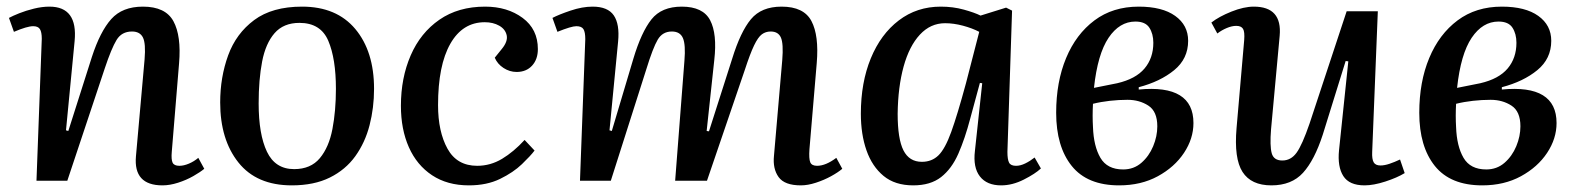

<svg xmlns="http://www.w3.org/2000/svg" viewBox="-20 -545 4754 579"><path d="M596 -36Q584 -26 563 -14Q542 -2 517 6Q492 14 470 14Q382 14 390 -74L416 -366Q420 -414 411 -432Q402 -450 378 -450Q347 -450 331.5 -424.5Q316 -399 296 -339L183 0H90L106 -428Q106 -448 100.5 -457Q95 -466 80 -466Q62 -466 22 -449L7 -491Q18 -497 38 -505Q58 -513 82.5 -519Q107 -525 129 -525Q215 -525 205 -421L179 -152L186 -150L257 -373Q282 -450 315.5 -487.5Q349 -525 411 -525Q479 -525 503 -481Q527 -437 520 -354L498 -87Q496 -64 500.5 -54.5Q505 -45 521 -45Q534 -45 549.5 -51.5Q565 -58 578 -69Z M860 14Q754 14 699 -55Q644 -124 644 -236Q644 -312 668 -378Q692 -444 746.5 -484.5Q801 -525 891 -525Q995 -525 1051.5 -457.5Q1108 -390 1108 -277Q1108 -220 1094.5 -167.5Q1081 -115 1051.5 -74Q1022 -33 974.5 -9.5Q927 14 860 14ZM867 -35Q917 -35 944.5 -68Q972 -101 982.5 -156Q993 -211 993 -277Q993 -368 970 -422Q947 -476 883 -476Q835 -476 808 -445Q781 -414 770.5 -359.5Q760 -305 760 -233Q760 -140 785 -87.5Q810 -35 867 -35Z M1443 -525Q1510 -525 1556 -491Q1602 -457 1602 -397Q1602 -366 1584.5 -347Q1567 -328 1538 -328Q1517 -328 1498.5 -340Q1480 -352 1472 -371L1493 -397Q1512 -420 1508 -438.5Q1504 -457 1485.5 -467.5Q1467 -478 1442 -478Q1375 -478 1338 -413Q1301 -348 1301 -228Q1301 -148 1329.5 -96.5Q1358 -45 1419 -45Q1459 -45 1494 -66Q1529 -87 1562 -123L1592 -91Q1580 -75 1554 -50Q1528 -25 1488 -5.5Q1448 14 1394 14Q1329 14 1283 -16.5Q1237 -47 1213 -101Q1189 -155 1189 -226Q1189 -310 1218.5 -378Q1248 -446 1305 -485.5Q1362 -525 1443 -525Z M2044 -362Q2048 -410 2039.5 -430Q2031 -450 2006 -450Q1978 -450 1963.5 -425.5Q1949 -401 1929 -336L1822 0H1729L1745 -427Q1745 -448 1739.5 -457Q1734 -466 1718 -466Q1703 -466 1661 -449L1646 -491Q1665 -501 1700.5 -513Q1736 -525 1767 -525Q1813 -525 1831 -498.5Q1849 -472 1844 -420L1818 -152L1825 -150L1890 -368Q1914 -448 1944.5 -486.5Q1975 -525 2036 -525Q2100 -525 2121.5 -484Q2143 -443 2134 -364L2111 -150L2118 -149L2188 -368Q2213 -449 2244.5 -487Q2276 -525 2337 -525Q2404 -525 2427 -481.5Q2450 -438 2443 -355L2421 -95Q2419 -66 2423.5 -55.5Q2428 -45 2444 -45Q2470 -45 2502 -69L2520 -36Q2507 -25 2486 -13.5Q2465 -2 2440.5 6Q2416 14 2395 14Q2346 14 2328 -11Q2310 -36 2314 -75L2339 -364Q2343 -413 2335 -431.5Q2327 -450 2304 -450Q2289 -450 2277.5 -441.5Q2266 -433 2254 -408Q2242 -383 2226 -334L2112 0H2016Z M3018 -87Q3018 -64 3023 -54.5Q3028 -45 3044 -45Q3057 -45 3071.5 -52Q3086 -59 3100 -70L3119 -37Q3102 -21 3067.5 -3.5Q3033 14 2999 14Q2956 14 2935 -13Q2914 -40 2920 -90L2942 -294L2935 -295L2906 -188Q2890 -127 2870 -81.5Q2850 -36 2818 -11Q2786 14 2734 14Q2679 14 2644.5 -14.5Q2610 -43 2593 -91.5Q2576 -140 2576 -202Q2576 -296 2606 -369Q2636 -442 2690.5 -483.5Q2745 -525 2817 -525Q2854 -525 2886.5 -516Q2919 -507 2937 -498L3014 -522L3032 -513ZM2760 -57Q2790 -57 2810 -76.5Q2830 -96 2848.5 -147Q2867 -198 2893 -294L2933 -449Q2912 -460 2884 -467.5Q2856 -475 2830 -475Q2786 -475 2754 -440.5Q2722 -406 2705 -344.5Q2688 -283 2687 -202Q2687 -126 2704.5 -91.5Q2722 -57 2760 -57Z M3355 14Q3259 14 3212 -44.5Q3165 -103 3165 -205Q3165 -298 3195 -370Q3225 -442 3280.5 -483.5Q3336 -525 3414 -525Q3485 -525 3524 -497Q3563 -469 3563 -422Q3563 -368 3521 -333.5Q3479 -299 3414 -282V-275Q3579 -291 3579 -174Q3579 -127 3550.5 -84Q3522 -41 3471.5 -13.5Q3421 14 3355 14ZM3279 -280 3349 -294Q3405 -307 3431.5 -338.5Q3458 -370 3458 -416Q3458 -443 3446 -461.5Q3434 -480 3404 -480Q3356 -480 3323 -431Q3290 -382 3279 -280ZM3367 -34Q3399 -34 3422 -54Q3445 -74 3457.5 -104Q3470 -134 3470 -164Q3470 -209 3443 -226.5Q3416 -244 3380 -244Q3354 -244 3327 -241Q3300 -238 3276 -232Q3274 -195 3276 -162Q3278 -104 3298.5 -69Q3319 -34 3367 -34Z M3633 -477Q3656 -495 3693.5 -510Q3731 -525 3761 -525Q3847 -525 3839 -437L3813 -155Q3809 -105 3815 -83Q3821 -61 3847 -61Q3873 -61 3890 -84.5Q3907 -108 3929 -172L4041 -511H4135L4118 -87Q4117 -65 4122.5 -55.5Q4128 -46 4143 -46Q4155 -46 4170 -51Q4185 -56 4202 -64L4216 -23Q4193 -9 4157.5 2.5Q4122 14 4095 14Q4049 14 4031 -14Q4013 -42 4018 -92L4046 -360L4038 -361L3969 -139Q3944 -62 3909.5 -24Q3875 14 3814 14Q3753 14 3727 -26.5Q3701 -67 3709 -159L3732 -424Q3734 -449 3728.5 -458Q3723 -467 3708 -467Q3695 -467 3679.5 -460.5Q3664 -454 3651 -444Z M4450 14Q4354 14 4307 -44.5Q4260 -103 4260 -205Q4260 -298 4290 -370Q4320 -442 4375.5 -483.5Q4431 -525 4509 -525Q4580 -525 4619 -497Q4658 -469 4658 -422Q4658 -368 4616 -333.5Q4574 -299 4509 -282V-275Q4674 -291 4674 -174Q4674 -127 4645.5 -84Q4617 -41 4566.5 -13.5Q4516 14 4450 14ZM4374 -280 4444 -294Q4500 -307 4526.5 -338.5Q4553 -370 4553 -416Q4553 -443 4541 -461.5Q4529 -480 4499 -480Q4451 -480 4418 -431Q4385 -382 4374 -280ZM4462 -34Q4494 -34 4517 -54Q4540 -74 4552.5 -104Q4565 -134 4565 -164Q4565 -209 4538 -226.5Q4511 -244 4475 -244Q4449 -244 4422 -241Q4395 -238 4371 -232Q4369 -195 4371 -162Q4373 -104 4393.5 -69Q4414 -34 4462 -34Z"/></svg>

Font: Literata 36pt Medium
Style: Italic
Weight: 500
Italic angle: -2°
Designer: Latin by Veronika Burian and Jose Scaglione. Greek by Irene Vlachou. Cyrillic by Vera Evstafieva
Foundry: TypeTogether
Version: Version 3.002